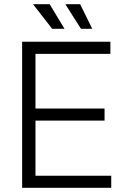

<svg xmlns="http://www.w3.org/2000/svg" viewBox="-20 -900 607 920"><path d="M86 0V-700H509V-642H150V-380H481V-322H150V-58H513V0ZM230 -762 138 -880H218L289 -762ZM368 -762 293 -880H364L422 -762Z"/></svg>

Font: Space Grotesk Light Light
Style: Regular
Weight: 300
Version: Version 2.000